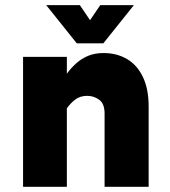

<svg xmlns="http://www.w3.org/2000/svg" viewBox="-20 -716 653 736"><path d="M380.9 0V-281.2Q380.9 -318.4 360.4 -333.5Q339.8 -348.6 314.5 -348.6Q287.1 -348.6 268.6 -334.5Q250 -320.3 236.3 -300.8V-433.6Q252 -455.1 272 -473.1Q292 -491.2 317.9 -502Q343.8 -512.7 377 -512.7Q427.7 -512.7 466.8 -489.7Q505.9 -466.8 527.8 -420.9Q549.8 -375 549.8 -307.6V0ZM68.4 0V-498H236.3V0ZM274.4 -549.8 157.2 -696.3H286.1L325.2 -638.7L364.3 -696.3H493.2L376 -549.8Z"/></svg>

Font: Sen ExtraBold
Style: Regular
Weight: 800
Version: Version 2.000;gftools[0.9.31]